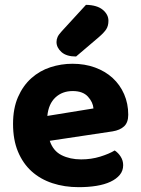

<svg xmlns="http://www.w3.org/2000/svg" viewBox="-20 -760 583 795"><path d="M186 -177Q200 -135 235 -117.5Q270 -100 316 -100Q358 -100 395 -111.5Q432 -123 455 -137Q470 -127 480 -111Q490 -95 490 -76Q490 -53 476 -36Q462 -19 437.5 -7.5Q413 4 379.5 9.5Q346 15 306 15Q247 15 197 -1.5Q147 -18 111 -50.5Q75 -83 54.5 -132Q34 -181 34 -247Q34 -311 54.5 -358Q75 -405 109.5 -436Q144 -467 188.5 -481.5Q233 -496 280 -496Q331 -496 373.5 -480.5Q416 -465 446.5 -437Q477 -409 494 -370Q511 -331 511 -285Q511 -253 494 -237Q477 -221 446 -216ZM281 -383Q238 -383 209.5 -356.5Q181 -330 176 -280L367 -311Q365 -337 344 -360Q323 -383 281 -383ZM336 -740Q382 -739 405.5 -719.5Q429 -700 429 -674Q429 -653 420 -639Q411 -625 389 -606L295 -526Q255 -526 234.5 -544.5Q214 -563 214 -586Q214 -597 218.5 -607Q223 -617 236 -631Z"/></svg>

Font: Baloo Bhaina 2
Style: Bold
Weight: 700
Designer: Yesha Goshar, Manish Minz, Shuchita Grover and Ek Type
Foundry: Ek Type
Version: Version 1.640;hotconv 1.0.111;makeotfexe 2.5.65597; ttfautoh